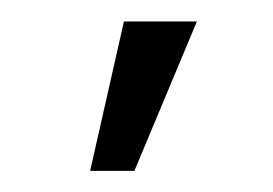

<svg xmlns="http://www.w3.org/2000/svg" viewBox="-20 -710 256 180"><path d="M64.5 -549.8 96.2 -689.9H164.6L106 -549.8Z"/></svg>

Font: HK Grotesk Medium Legacy
Style: Regular
Weight: 500
Designer: Alfredo Marco Pradil
Foundry: Hanken Design Co.
Version: Version 2.022;PS 002.022;hotconv 1.0.88;makeotf.lib2.5.64775